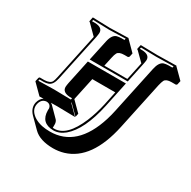

<svg xmlns="http://www.w3.org/2000/svg" viewBox="-153 -582 983 986"><g transform="rotate(30 338.5 -88.5)"><path d="M229 162.6Q233.9 162.6 237.3 163.1Q311.5 163.1 364.7 36.1Q385.7 -14.6 398.9 -74.2L416 -155.3H279.8L251 -20.5L306.2 34.7L301.8 55.7L247.1 1Q247.1 3.4 247.1 4.4L300.3 57.6L192.9 55.7L156.7 56.2Q161.6 59.1 164.6 61.5L220.7 118.2Q229 127.9 229 143.6Q228.5 155.3 229 162.6ZM457.5 -351.1 406.2 -401.9Q403.8 -402.3 402.8 -402.8Q402.3 -405.3 402.3 -407.2L407.2 -429.2L408.7 -431.2L506.3 -429.2L619.6 -431.2L620.1 -429.2L676.8 -372.6L671.9 -350.6Q669.4 -346.2 665 -345.2H640.1Q608.9 -345.2 600.1 -329.6Q594.7 -318.8 589.8 -297.4L530.3 -17.6Q483.4 203.1 344.2 244.6Q314 253.4 281.7 253.4Q203.6 252.9 166 215.8L109.4 159.2Q81.1 129.9 87.9 95.2Q94.7 67.9 113.3 57.1L89.4 57.6L32.7 1L32.2 -1L37.1 -22.9Q39.6 -26.9 43 -27.8H68.8Q102.1 -28.8 111.3 -45.9Q116.2 -55.7 120.1 -75.2L177.7 -346.7L122.6 -401.9Q120.1 -402.3 119.1 -402.8Q118.7 -405.3 118.7 -407.2L123 -429.2L124.5 -431.2L227.1 -428.2L335.4 -431.2L336.4 -429.2L392.6 -372.6L388.2 -351.6Q385.3 -346.2 380.9 -345.2H360.8Q329.1 -345.2 320.3 -330.1Q314.5 -319.8 310.1 -298.3L298.8 -246.1H435.1ZM408.7 -71.8Q374.5 87.4 303.7 147Q272 172.9 237.3 172.9Q162.6 171.4 162.1 97.7Q162.1 91.8 162.6 86.4Q159.2 63 134.8 62Q105.5 64 97.7 97.2Q89.4 134.8 127.9 162.1Q148.9 176.3 177.7 182.6Q200.2 187 225.1 187Q384.8 187 448.7 -17.1Q457.5 -45.4 463.9 -76.2L523.4 -356Q532.7 -399.9 556.6 -408.2Q567.9 -411.6 583.5 -412.1H606.4L608.4 -420.9L506.3 -418.9L415.5 -420.9L413.6 -412.1H427.2Q471.2 -410.6 472.2 -380.4Q471.7 -369.6 467.8 -352.1L443.4 -235.8H217.8L243.7 -356.9Q252.9 -400.9 277.8 -408.7Q289.1 -411.6 304.2 -412.1H322.3L324.2 -420.9L227.1 -418L131.8 -420.9L129.9 -412.1H148.4Q192.4 -410.6 192.9 -379.4Q192.4 -368.7 189.5 -353L129.9 -72.8Q121.1 -30.8 96.7 -22.5Q85 -18.6 69.3 -18.1H45.9L43.9 -9.3L136.2 -11.2L236.8 -9.3L238.8 -18.1H225.1Q180.7 -21 180.7 -52.2Q181.2 -62.5 184.1 -77.1L214.8 -222.2H440.4Z"/></g></svg>

Font: Linux Biolinum Shadow O
Style: Italic
Weight: 400
Italic angle: -12°
Designer: Philipp H. Poll
Foundry: Philipp H. Poll
Version: Version 0.6.2